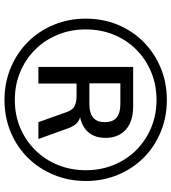

<svg xmlns="http://www.w3.org/2000/svg" viewBox="26 -780 763 855"><g transform="rotate(90 407.5 -352.5)"><path d="M425 9Q349 9 282.5 -18.5Q216 -46 167 -95Q118 -144 90.5 -210.5Q63 -277 63 -353Q63 -430 90.5 -496Q118 -562 167 -610.5Q216 -659 282 -686.5Q348 -714 425 -714Q502 -714 568 -686.5Q634 -659 682.5 -610.5Q731 -562 758.5 -496Q786 -430 786 -353Q786 -277 758.5 -210.5Q731 -144 682.5 -95Q634 -46 568 -18.5Q502 9 425 9ZM425 -37Q492 -37 549 -61Q606 -85 648.5 -128Q691 -171 714.5 -228.5Q738 -286 738 -353Q738 -420 714.5 -477.5Q691 -535 648.5 -577.5Q606 -620 549 -644Q492 -668 425 -668Q358 -668 300.5 -644Q243 -620 200.5 -577.5Q158 -535 134.5 -477.5Q111 -420 111 -353Q111 -286 134.5 -228.5Q158 -171 200.5 -128Q243 -85 300.5 -61Q358 -37 425 -37ZM278 -142V-564H453Q521 -564 557.5 -531Q594 -498 594 -441Q594 -384 558 -353.5Q522 -323 455 -323L469 -333Q500 -333 521 -319Q542 -305 554 -267L599 -142H524L478 -271Q469 -295 451.5 -303.5Q434 -312 409 -312H338L352 -322V-142ZM351 -369H443Q484 -369 504 -386Q524 -403 524 -438Q524 -473 504 -490Q484 -507 443 -507H351Z"/></g></svg>

Font: Nunito Sans 12pt ExtraLight 12pt Medium
Style: Italic
Weight: 500
Italic angle: -9°
Version: Version 3.101;gftools[0.9.27]